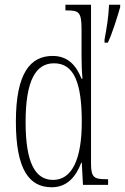

<svg xmlns="http://www.w3.org/2000/svg" viewBox="-20 -780 527 810"><path d="M198 10C261 10 299 -31 323 -94H325L330 0H436V-24H427C376 -24 364 -32 364 -91V-760H256V-736H261C313 -736 324 -730 324 -655V-548C324 -513 325 -479 328 -448H324C301 -505 266 -544 202 -544C109 -544 47 -473 47 -267C47 -63 104 10 198 10ZM421 -613V-600H435C454 -640 475 -708 487 -750V-760H440C438 -709 430 -661 421 -613ZM204 -21C128 -21 88 -94 88 -265C88 -443 132 -513 208 -513C295 -513 325 -425 325 -265C325 -109 284 -21 204 -21Z"/></svg>

Font: Noto Serif Lao ExtraCondensed ExtraLight
Style: Regular
Weight: 200
Width: 2
Designer: Monotype Design Team
Foundry: Monotype Imaging Inc.
Version: Version 2.003